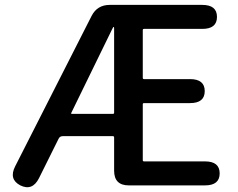

<svg xmlns="http://www.w3.org/2000/svg" viewBox="-20 -757 973 784"><path d="M63 0Q15 -25 42 -78L354 -692Q377 -737 428 -737H806Q866 -737 866 -688Q866 -639 806 -639H568Q563 -639 563 -634V-439Q563 -434 568 -434H756Q816 -434 816 -385Q816 -336 756 -336H568Q563 -336 563 -331V-103Q563 -98 568 -98H817Q877 -98 877 -49Q877 0 817 0H506Q446 0 446 -60V-196Q446 -201 441 -201H236Q224 -201 219 -190L139 -29Q112 24 63 0ZM271 -296Q269 -292 274 -292H441Q446 -292 446 -297V-642Q446 -647 444 -647Q442 -647 437 -636Z"/></svg>

Font: Resource Han Rounded CN Medium
Style: Regular
Weight: 500
Designer: Cyano Hao (round all glyphs); Ryoko NISHIZUKA 西塚涼子 (kana, bopomofo & ideographs); Paul D. Hunt (Latin, Greek & Cyrillic)
Foundry: Cyano Hao
Version: 0.990